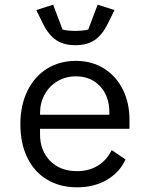

<svg xmlns="http://www.w3.org/2000/svg" viewBox="-20 -788 640 820"><path d="M67 -257Q67 -338 97 -399.5Q127 -461 180.5 -494.5Q234 -528 304 -528Q372 -528 424 -495.5Q476 -463 504.5 -406Q533 -349 533 -276V-238H151V-214Q151 -145 194 -101Q237 -57 309 -57Q360 -57 398 -80.5Q436 -104 457 -147L516 -107Q492 -53 437.5 -20.5Q383 12 309 12Q236 12 181 -21Q126 -54 96.5 -115Q67 -176 67 -257ZM151 -305V-298H447V-309Q447 -377 407.5 -419.5Q368 -462 304 -462Q261 -462 226 -441.5Q191 -421 171 -385Q151 -349 151 -305ZM163 -688 135 -745 207 -768 247 -662Q256 -659 272.5 -657.5Q289 -656 302 -656Q315 -656 331.5 -657.5Q348 -659 357 -662L397 -768L469 -745L441 -688Q417 -639 384.5 -617Q352 -595 302 -595Q252 -595 219.5 -617Q187 -639 163 -688Z"/></svg>

Font: iA Writer Duo V
Style: Regular
Weight: 400
Designer: Mike Abbink, Paul van der Laan, Pieter van Rosmalen, Oliver Reichenstein
Foundry: Information Architects Inc.
Version: Version 2.000